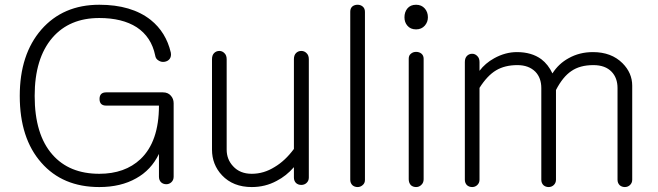

<svg xmlns="http://www.w3.org/2000/svg" viewBox="-20 -754 2714 792"><path d="M389.6 -734.4Q240.2 -734.4 150.4 -631.8Q61.5 -529.3 61.5 -358.4Q61.5 -183.6 150.4 -83Q238.3 17.6 389.6 17.6Q478.5 17.6 542 -18.6Q603.5 -52.7 635.7 -119.1V-25.4Q635.7 -10.7 644.5 -2Q653.3 5.9 666 5.9Q677.7 5.9 686.5 -2Q696.3 -10.7 696.3 -25.4V-328.1Q696.3 -346.7 684.6 -359.4Q672.9 -373 652.3 -373H418Q390.6 -373 390.6 -345.7Q390.6 -318.4 418 -318.4H635.7Q635.7 -169.9 559.6 -97.7Q495.1 -37.1 389.6 -37.1Q265.6 -37.1 196.3 -116.2Q123 -199.2 123 -358.4Q123 -513.7 196.3 -598.6Q266.6 -679.7 389.6 -679.7Q484.4 -679.7 543.9 -641.6Q604.5 -601.6 620.1 -525.4Q622.1 -510.7 634.8 -503.9Q645.5 -497.1 658.2 -499Q671.9 -501 679.7 -510.7Q687.5 -521.5 684.6 -537.1Q665 -621.1 601.6 -671.9Q522.5 -734.4 389.6 -734.4Z M1253.9 -21.5V-509.8Q1253.9 -526.4 1244.1 -535.2Q1235.4 -543.9 1222.7 -543.9Q1210 -543.9 1201.2 -535.2Q1192.4 -526.4 1192.4 -509.8V-139.6Q1156.2 -90.8 1113.3 -65.4Q1068.4 -37.1 1018.6 -37.1Q969.7 -37.1 941.4 -68.4Q915 -96.7 915 -136.7V-509.8Q915 -526.4 905.3 -535.2Q896.5 -543.9 884.8 -543.9Q872.1 -543.9 863.3 -535.2Q854.5 -526.4 854.5 -509.8V-136.7Q854.5 -75.2 895.5 -31.2Q941.4 17.6 1018.6 17.6Q1074.2 17.6 1121.1 -7.8Q1161.1 -28.3 1192.4 -64.5V-21.5Q1192.4 -7.8 1201.2 1Q1210 8.8 1222.7 8.8Q1235.4 8.8 1244.1 1Q1253.9 -7.8 1253.9 -21.5Z M1424.8 -706.1V-12.7Q1424.8 1 1433.6 9.8Q1442.4 17.6 1455.1 17.6Q1466.8 17.6 1475.6 9.8Q1485.4 2 1485.4 -11.7V-705.1Q1485.4 -719.7 1475.6 -727.5Q1466.8 -734.4 1455.1 -734.4Q1442.4 -734.4 1433.6 -727.5Q1424.8 -719.7 1424.8 -706.1Z M1666 -511.7V-14.6Q1666 0 1674.8 9.8Q1683.6 17.6 1696.3 17.6Q1709 17.6 1717.8 8.8Q1727.5 0 1727.5 -14.6V-511.7Q1727.5 -525.4 1717.8 -533.2Q1709 -540 1696.3 -540Q1683.6 -540 1674.8 -532.2Q1666 -525.4 1666 -511.7ZM1696.3 -734.4Q1672.9 -734.4 1660.2 -718.8Q1648.4 -704.1 1648.4 -682.6Q1648.4 -662.1 1660.2 -648.4Q1672.9 -632.8 1696.3 -632.8Q1718.8 -632.8 1732.4 -648.4Q1745.1 -663.1 1745.1 -682.6Q1745.1 -704.1 1732.4 -718.8Q1718.8 -734.4 1696.3 -734.4Z M1897.5 -498V-12.7Q1897.5 1 1906.2 9.8Q1915 17.6 1927.7 17.6Q1939.5 17.6 1948.2 9.8Q1958 1 1958 -12.7V-391.6Q1990.2 -442.4 2026.4 -463.9Q2062.5 -485.4 2114.3 -485.4Q2161.1 -485.4 2188.5 -458Q2212.9 -432.6 2212.9 -390.6V-12.7Q2212.9 1 2221.7 9.8Q2230.5 17.6 2243.2 17.6Q2254.9 17.6 2263.7 9.8Q2273.4 1 2273.4 -12.7V-382.8Q2301.8 -437.5 2336.9 -460.9Q2372.1 -485.4 2427.7 -485.4Q2476.6 -485.4 2502.9 -458Q2527.3 -432.6 2527.3 -390.6V-12.7Q2527.3 1 2536.1 9.8Q2544.9 17.6 2557.6 17.6Q2569.3 17.6 2578.1 9.8Q2587.9 1 2587.9 -12.7V-400.4Q2587.9 -453.1 2547.9 -493.2Q2502 -539.1 2425.8 -539.1Q2370.1 -539.1 2325.2 -513.7Q2284.2 -491.2 2258.8 -451.2Q2241.2 -488.3 2212.9 -509.8Q2172.9 -539.1 2112.3 -539.1Q2064.5 -539.1 2018.6 -513.7Q1981.4 -493.2 1958 -461.9V-498Q1958 -514.6 1948.2 -523.4Q1939.5 -532.2 1927.7 -532.2Q1915 -532.2 1906.2 -523.4Q1897.5 -514.6 1897.5 -498Z"/></svg>

Font: Gulim
Style: Regular
Weight: 400
Version: Version 2.21